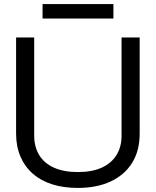

<svg xmlns="http://www.w3.org/2000/svg" viewBox="-20 -913 765 943"><path d="M362 10Q293 10 237 -7.5Q181 -25 141.5 -59.5Q102 -94 80.5 -144Q59 -194 59 -257V-729H148V-246Q148 -192 172.5 -151.5Q197 -111 245 -89.5Q293 -68 362 -68Q433 -68 480.5 -90Q528 -112 552.5 -152Q577 -192 577 -246V-729H666V-257Q666 -172 628.5 -112.5Q591 -53 523 -21.5Q455 10 362 10ZM189 -822V-893H537V-822Z"/></svg>

Font: Hubot Sans
Style: Regular
Weight: 400
Designer: Deni Anggara
Foundry: GitHub, Inc., Subsidiary of Microsoft Corporation
Version: Version 2.000